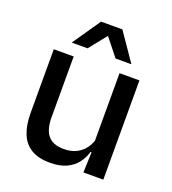

<svg xmlns="http://www.w3.org/2000/svg" viewBox="-128 -781 796 889"><g transform="rotate(20 270.0 -336.5)"><path d="M154 -489V-187Q154 -152 163.8 -125.8Q173.5 -99.5 196 -85Q218.5 -70.5 256.5 -70.5Q292.5 -70.5 318.2 -83.5Q344 -96.5 360.5 -118.8Q377 -141 383.5 -168.5L399.5 -100.5H378.5Q370 -70 350.5 -44.5Q331 -19 298.5 -4Q266 11 218 11Q161 11 125.2 -10.8Q89.5 -32.5 72.8 -74.2Q56 -116 56 -176V-489ZM478 -489V0H380L384 -114.5L380 -120.5V-489ZM218 -684H323L416.5 -548V-546.5H339.5L272.5 -630.5H268.5L201.5 -546.5H124.5V-548Z"/></g></svg>

Font: Anek Odia Medium
Style: Regular
Weight: 500
Designer: Yesha Goshar & Mahesh Sahu (Odia), Yesha Goshar (Latin)
Foundry: Ek Type
Version: Version 1.003